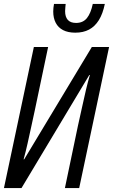

<svg xmlns="http://www.w3.org/2000/svg" viewBox="-20 -952 572 972"><path d="M0 0 151.4 -713.9H223.6L155.8 -391.6Q147 -351.1 137.9 -309.1Q128.9 -267.1 119.6 -225.8Q110.4 -184.6 99.6 -145.5H102.5L444.8 -713.9H532.2L380.9 0H308.6L374.5 -314.9Q384.8 -359.9 395 -407.5Q405.3 -455.1 415.5 -498.3Q425.8 -541.5 435.1 -572.3H432.1L88.9 0ZM361.3 -786.6Q324.2 -786.6 299.3 -799.6Q274.4 -812.5 262 -836.7Q249.5 -860.8 249.5 -893.6Q249.5 -901.9 250.5 -912.4Q251.5 -922.9 253.4 -932.1H312.5Q312 -924.3 310.8 -914.8Q309.6 -905.3 309.6 -895.5Q309.6 -866.7 323.2 -851.3Q336.9 -835.9 365.2 -835.9Q400.4 -835.9 420.2 -860.6Q439.9 -885.3 449.7 -932.1H510.7Q500.5 -882.3 480.5 -850.1Q460.4 -817.9 430.9 -802.2Q401.4 -786.6 361.3 -786.6Z"/></svg>

Font: Open Sans Condensed
Style: Italic
Weight: 400
Width: 3
Italic angle: -12°
Designer: Monotype Design Team
Foundry: Monotype Imaging Inc.
Version: Version 3.000